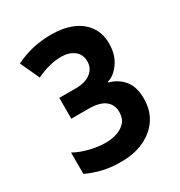

<svg xmlns="http://www.w3.org/2000/svg" viewBox="-174 -846 911 974"><g transform="rotate(-30 281.5 -358.5)"><path d="M257 10Q200 11 150 -0.5Q100 -12 56 -33V-158Q96 -136 144 -124.5Q192 -113 235 -113Q269 -113 300 -123Q331 -133 351 -155Q371 -177 371 -215Q371 -257 340 -281.5Q309 -306 243 -306H143V-428H241Q295 -428 327 -452.5Q359 -477 359 -517Q359 -559 329.5 -581.5Q300 -604 255 -604Q222 -604 185.5 -595Q149 -586 109 -567L57 -679Q109 -704 159.5 -715.5Q210 -727 267 -727Q336 -727 388.5 -705.5Q441 -684 470.5 -642Q500 -600 500 -541Q500 -477 469 -432Q438 -387 398 -376V-371Q448 -358 480.5 -319.5Q513 -281 513 -211Q513 -143 480.5 -94Q448 -45 390 -17.5Q332 10 257 10Z"/></g></svg>

Font: Noto Sans Mono SemiCondensed
Style: Bold
Weight: 700
Width: 4
Designer: Monotype Design Team
Foundry: Monotype Imaging Inc.
Version: Version 2.014